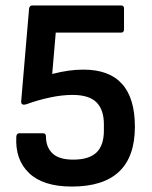

<svg xmlns="http://www.w3.org/2000/svg" viewBox="-20 -675 559 706"><path d="M244 11Q139 11 87 -38.5Q35 -88 40 -173Q41 -185 51 -185H138Q149 -185 149 -173Q149 -134 173 -111Q197 -88 249 -88Q307 -88 334.5 -114Q362 -140 362 -195V-218Q362 -271 335 -298.5Q308 -326 246 -326Q208 -326 163.5 -316.5Q119 -307 78 -292Q56 -285 58 -304L87 -644Q89 -655 99 -655H425Q436 -655 436 -644V-567Q436 -555 425 -555H185L172 -403Q203 -411 231 -415Q259 -419 287 -419Q476 -419 476 -209Q476 11 244 11Z"/></svg>

Font: Sofia Sans Semi Condensed
Style: Bold
Weight: 700
Designer: Botio Nikoltchev, Ani Petrova
Foundry: lettersoup
Version: Version 4.100; ttfautohint (v1.8.4.7-5d5b)